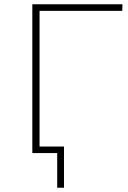

<svg xmlns="http://www.w3.org/2000/svg" viewBox="-20 -720 604 903"><path d="M555 -669H166V0H132V-700H556ZM281 -31V163H249V0H132V-31Z"/></svg>

Font: Montserrat Alternates ExLight
Style: Regular
Weight: 275
Designer: Julieta Ulanovsky
Foundry: Julieta Ulanovsky
Version: Version 7.200